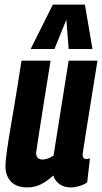

<svg xmlns="http://www.w3.org/2000/svg" viewBox="-20 -809 446 839"><path d="M99 10Q52 10 28 -15.5Q4 -41 4 -81Q4 -108 11.5 -159.5Q19 -211 35 -303.5Q51 -396 74 -544H201Q183 -431 171 -356.5Q159 -282 151.5 -232.5Q144 -183 138 -143Q137 -129 144 -120.5Q151 -112 165 -112Q188 -112 214 -129L280 -544H406Q387 -427 375 -351.5Q363 -276 356 -232.5Q349 -189 346 -168.5Q343 -148 342 -142Q341 -136 341 -134Q341 -114 357 -114Q364 -114 373 -117L361 -12Q347 -2 327 4Q307 10 289 10Q260 10 240 -4.5Q220 -19 213 -42Q183 -15 156.5 -2.5Q130 10 99 10ZM114 -595 211 -789H351L384 -595H280L270 -723L218 -595Z"/></svg>

Font: Georama Condensed
Style: Bold Italic
Weight: 700
Width: 3
Italic angle: -9°
Designer: Jean-Baptiste Levee
Foundry: Production Type
Version: Version 1.000